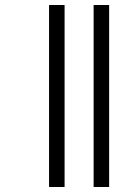

<svg xmlns="http://www.w3.org/2000/svg" viewBox="-20 -682 535 767"><path d="M176 -662H238V65H176ZM354 -662H416V65H354Z"/></svg>

Font: Noto Serif Sinhala SemiCondensed
Style: Regular
Weight: 400
Width: 4
Designer: Jelle Bosma - Monotype Design Team
Foundry: Monotype Imaging Inc.
Version: Version 2.007; ttfautohint (v1.8.4.7-5d5b)